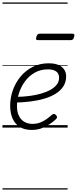

<svg xmlns="http://www.w3.org/2000/svg" viewBox="-20 -1030 620 1550"><path d="M237 19Q175 19 136.5 -7Q98 -33 80 -77Q62 -121 62 -175Q62 -241 84 -302.5Q106 -364 147 -413Q188 -462 245 -490.5Q302 -519 373 -519Q421 -519 452 -505.5Q483 -492 498.5 -468Q514 -444 514 -414Q514 -368 491.5 -333Q469 -298 429.5 -273.5Q390 -249 337.5 -233.5Q285 -218 224 -210.5Q163 -203 99 -202L115 -248Q169 -249 219 -255.5Q269 -262 312.5 -274.5Q356 -287 388.5 -305.5Q421 -324 439 -348Q457 -372 457 -403Q457 -436 434 -453Q411 -470 367 -470Q308 -470 261.5 -444Q215 -418 183 -375Q151 -332 134 -280Q117 -228 117 -174Q117 -124 134 -92Q151 -60 179 -45Q207 -30 241 -30Q278 -30 306.5 -41.5Q335 -53 358 -70Q381 -87 400 -104Q409 -111 416.5 -110Q424 -109 430 -103Q438 -96 440 -87Q442 -78 433 -69Q411 -48 380.5 -27.5Q350 -7 314.5 6Q279 19 237 19ZM287 -706Q274 -706 272 -712.5Q270 -719 273 -731Q277 -744 283 -751Q289 -758 301 -758H565Q577 -758 579.5 -751Q582 -744 578 -731Q575 -718 568.5 -712Q562 -706 551 -706ZM0 490H526V500H0ZM0 -20H526V0H0ZM0 -505H526V-500H0ZM0 -1010H526V-1000H0Z"/></svg>

Font: Playwrite RO Guides
Style: Regular
Weight: 400
Designer: Veronika Burian, José Scaglione
Foundry: TypeTogether
Version: Version 1.003